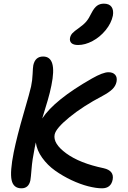

<svg xmlns="http://www.w3.org/2000/svg" viewBox="-20 -980 700 1050"><path d="M407.2 -733.9Q382.3 -733.9 371.1 -744.1Q359.9 -754.4 362.8 -772Q365.7 -787.1 375.7 -798.1Q385.7 -809.1 409.2 -825.2Q437.5 -845.2 451.9 -862.3Q466.3 -879.4 480 -908.2Q495.1 -937.5 510.7 -948.7Q526.4 -960 547.9 -960Q577.6 -960 590.1 -942.1Q602.5 -924.3 597.2 -894Q588.4 -852.5 557.6 -814.9Q526.9 -777.3 486.1 -755.6Q445.3 -733.9 407.2 -733.9ZM97.2 49.8Q53.2 49.8 43.5 4.9Q33.7 -40 55.2 -147.9Q73.2 -235.8 109.1 -359.1Q145 -482.4 149.9 -506.8Q157.2 -541.5 158.4 -575.7Q159.7 -609.9 162.1 -623Q172.4 -670.9 215.8 -670.9Q293.5 -670.9 261.2 -513.2Q258.3 -496.6 252.2 -472.9Q246.1 -449.2 241 -431.6Q235.8 -414.1 225.6 -380.6Q215.3 -347.2 210.9 -332Q277.8 -434.1 482.9 -550.8Q543 -585 573.2 -585Q597.2 -585 609.6 -571.3Q622.1 -557.6 617.2 -532.2Q612.3 -509.3 594 -491.7Q575.7 -474.1 540 -455.1Q433.1 -398.9 359.4 -338.6Q285.6 -278.3 278.8 -244.1Q269 -194.8 342.5 -141.1Q416 -87.4 546.9 -60.1Q605 -46.9 596.2 2Q586.9 49.8 538.1 49.8Q505.9 49.8 461.9 38.6Q418 27.3 370.4 4.9Q322.8 -17.6 281.5 -46.9Q240.2 -76.2 210.9 -116.9Q181.6 -157.7 175.8 -201.2Q171.9 -181.6 169.9 -172.9Q156.2 -104.5 152.6 -56.6Q148.9 -8.8 146 6.8Q136.7 49.8 97.2 49.8Z"/></svg>

Font: Shantell Sans Irregular Bouncy
Style: Italic
Weight: 500
Italic angle: -11.31°
Designer: Stephen Nixon, Anya Danilova, Shantell Martin
Foundry: Arrow Type
Version: Version 1.006;[9816181b4]